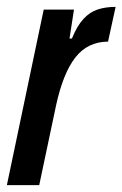

<svg xmlns="http://www.w3.org/2000/svg" viewBox="-25 -538 356 558"><path d="M-5 0 102 -510H190L177 -426H184Q199 -463 217.5 -483Q236 -503 259 -510.5Q282 -518 311 -518L289 -417Q260 -417 236 -405.5Q212 -394 194 -371Q176 -348 162 -313Q148 -278 138 -232L89 0Z"/></svg>

Font: Saira ExtraCondensed SemiBold
Style: Italic
Weight: 600
Width: 2
Italic angle: -12°
Designer: Hector Gatti with collaboration of the Omnibus-Type team
Foundry: Omnibus-Type
Version: Version 1.101